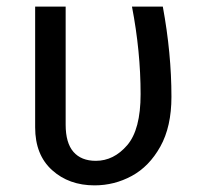

<svg xmlns="http://www.w3.org/2000/svg" viewBox="-20 -547 607 579"><path d="M497 -255Q497 -165 463.5 -105Q430 -45 377.5 -16.5Q325 12 265 12Q188 12 137 -34Q86 -80 86 -163V-527H178V-171Q178 -116 201.5 -89Q225 -62 269 -62Q323 -62 363.5 -109Q404 -156 404 -263Q404 -392 378 -527H471Q497 -386 497 -255Z"/></svg>

Font: Fira GO
Style: Regular
Weight: 400
Designer: Carrois Corporate
Foundry: Carrois Corporate GbR
Version: Version 0.300